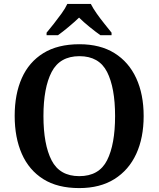

<svg xmlns="http://www.w3.org/2000/svg" viewBox="-20 -951 810 981"><path d="M385 10Q274 10 201 -36Q128 -82 91.5 -165Q55 -248 55 -359Q55 -470 91.5 -552Q128 -634 201.5 -679.5Q275 -725 386 -725Q492 -725 565 -679.5Q638 -634 676 -551.5Q714 -469 714 -358Q714 -247 676 -164.5Q638 -82 564.5 -36Q491 10 385 10ZM385 -51Q486 -51 527 -132Q568 -213 568 -358Q568 -503 527 -583.5Q486 -664 386 -664Q286 -664 244 -583.5Q202 -503 202 -358Q202 -213 243.5 -132Q285 -51 385 -51ZM218 -784Q234 -803 254.5 -829Q275 -855 294.5 -882Q314 -909 324 -931H444Q455 -909 474 -882Q493 -855 514 -829Q535 -803 550 -784V-771H493Q469 -788 437.5 -813.5Q406 -839 384 -861Q361 -839 330.5 -813.5Q300 -788 276 -771H218Z"/></svg>

Font: Noto Serif Malayalam SemiBold
Style: Regular
Weight: 600
Designer: Indian type Foundry, Jelle Bosma, Monotype Design Team
Foundry: Monotype Imaging Inc.
Version: Version 2.104; ttfautohint (v1.8.4.7-5d5b)